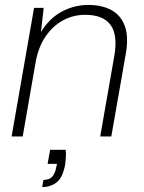

<svg xmlns="http://www.w3.org/2000/svg" viewBox="-20 -553 582 778"><path d="M27 0 118 -521H157L146 -423Q180 -479 230.5 -506Q281 -533 338 -533Q394 -533 432.5 -511.5Q471 -490 486.5 -445.5Q502 -401 489 -331L431 0H386L443 -325Q458 -411 428 -452Q398 -493 325 -493Q277 -493 235.5 -470.5Q194 -448 164.5 -405Q135 -362 124 -299L72 0ZM151 205 156 176Q180 176 192 162.5Q204 149 208 124L211 111H173L183 54H246Q248 68 247 83.5Q246 99 244 114Q234 167 209.5 186Q185 205 151 205Z"/></svg>

Font: DM Sans 10pt ExtraLight
Style: Italic
Weight: 250
Italic angle: -10°
Version: Version 4.004;gftools[0.9.30]